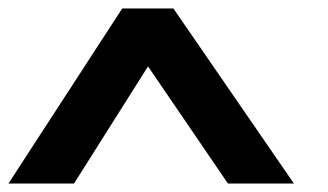

<svg xmlns="http://www.w3.org/2000/svg" viewBox="-20 -747 775 454"><path d="M519 -313H675L390 -727H269L0 -313H155L330 -590Z"/></svg>

Font: All Genders v4
Style: Bold
Weight: 700
Designer: Rassam Alawdi
Foundry: Rassam Art
Version: Version 3.100;FEAKit 1.0